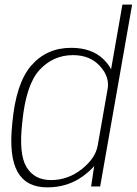

<svg xmlns="http://www.w3.org/2000/svg" viewBox="-20 -805 590 829"><path d="M373.5 0H412.5L550.5 -785H508.5L388 -97.5ZM183.5 4Q272.5 4 338.5 -44.5Q404.5 -93 413 -139L401.5 -175.5Q392 -121.5 332.8 -74.5Q273.5 -27.5 200 -27.5Q128.5 -27.5 94.5 -83.5Q60.5 -139.5 76 -275Q91.5 -438.5 150.5 -502.8Q209.5 -567 295 -567Q368.5 -567 411.5 -519.8Q454.5 -472.5 444.5 -419L467.5 -455Q476 -501.5 425.8 -550Q375.5 -598.5 287 -598.5Q181.5 -598.5 115 -522Q48.5 -445.5 33 -272Q18 -129.5 56 -62.8Q94 4 183.5 4Z"/></svg>

Font: Anybody UltraCondensed Thin ExtraLight
Style: Italic
Weight: 250
Italic angle: -10°
Version: Version 1.111